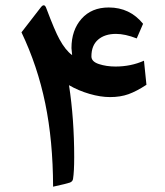

<svg xmlns="http://www.w3.org/2000/svg" viewBox="-20 -703 621 724"><path d="M417.5 -575.2Q375 -575.2 349.9 -553.5Q324.7 -531.7 324.7 -490.2Q324.7 -470.7 353 -461.4Q381.3 -452.1 415.5 -452.1Q473.6 -452.1 522.9 -474.1L532.2 -383.3Q495.1 -358.9 464.6 -347.9Q434.1 -336.9 395 -336.9Q358.9 -336.9 317.1 -349.1Q275.4 -361.3 240.2 -381.8Q259.8 -254.4 259.8 -109.9Q259.8 -56.2 255.4 -28.3Q253.9 -18.6 243.7 -14.6Q233.4 -10.7 180.2 1Q179.7 -172.4 150.6 -313.2Q121.6 -454.1 61 -581.1L134.3 -675.8Q147.5 -692.4 154.8 -671.4Q187 -585.9 204.1 -555.2Q226.6 -513.7 252 -495.1Q249.5 -517.1 249.5 -521.5Q249.5 -589.4 287.4 -632.1Q325.2 -674.8 390.1 -674.8Q469.7 -674.8 519.5 -613.3L495.6 -558.1Q451.7 -575.2 417.5 -575.2Z"/></svg>

Font: Sahel SemiBold WOL
Style: SemiBold-WOL
Weight: 600
Foundry: Saber Rastikerdar (saber.rastikerdar@gmail.com)
Version: Version 3.4.0